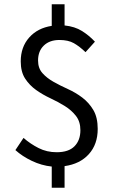

<svg xmlns="http://www.w3.org/2000/svg" viewBox="-20 -768 537 898"><path d="M222 110V11Q174 6 129 -15.5Q84 -37 52 -66L90 -123Q122 -95 160.5 -75.5Q199 -56 245 -56Q301 -56 328.5 -84Q356 -112 356 -159Q356 -199 335.5 -225.5Q315 -252 284 -271.5Q253 -291 216.5 -308Q180 -325 149 -347Q118 -369 97.5 -400.5Q77 -432 77 -481Q77 -548 116.5 -592.5Q156 -637 222 -647V-748H282V-649Q330 -644 363.5 -623Q397 -602 424 -573L380 -524Q352 -551 325.5 -566Q299 -581 258 -581Q212 -581 185 -555Q158 -529 158 -485Q158 -449 178.5 -426Q199 -403 230 -385.5Q261 -368 297.5 -351.5Q334 -335 365 -311.5Q396 -288 416.5 -253.5Q437 -219 437 -165Q437 -93 395.5 -47Q354 -1 282 9V110Z"/></svg>

Font: CV Source Sans
Style: Regular
Weight: 400
Designer: Paul D. Hunt
Foundry: Adobe Systems Incorporated
Version: Version 3.001